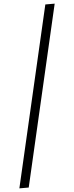

<svg xmlns="http://www.w3.org/2000/svg" viewBox="-135 -838 442 1146"><g transform="rotate(-5 86.0 -265.0)"><path d="M-67 275 183 -805H239L-11 275Z"/></g></svg>

Font: Platypi
Style: Bold Italic
Weight: 700
Italic angle: -13°
Designer: David Sargent
Foundry: Bolt Cutter Type
Version: Version 1.200; ttfautohint (v1.8.4.7-5d5b)